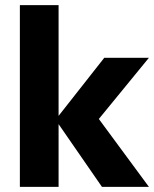

<svg xmlns="http://www.w3.org/2000/svg" viewBox="-20 -724 597 744"><path d="M384 -500H557L363 -263L557 0H375L207 -243V0H57V-704H207V-275Z"/></svg>

Font: CBA Beacon Sans Extra Bold
Style: Regular
Weight: 800
Designer: Wei Huang
Foundry: Wei Huang
Version: Version 1.002